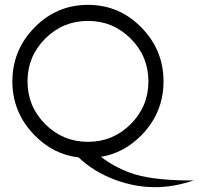

<svg xmlns="http://www.w3.org/2000/svg" viewBox="-20 -649 821 794"><path d="M343.8 -62.5Q447.3 -62.5 520.5 -135.7Q593.8 -209 593.8 -312.5Q593.8 -416 520.5 -489.3Q447.3 -562.5 343.8 -562.5Q240.2 -562.5 167 -489.3Q93.8 -416 93.8 -312.5Q93.8 -209 167 -135.7Q240.2 -62.5 343.8 -62.5ZM305.2 2Q200.2 -10.3 123 -89.8Q31.2 -183.1 31.2 -312.5Q31.2 -441.9 122.8 -535.4Q214.4 -628.9 343.8 -628.9Q473.1 -628.9 564.7 -535.4Q656.2 -441.9 656.2 -312.5Q656.2 -183.1 564.9 -89.8Q492.7 -16.1 397.5 -0.5Q449.2 39.6 516.6 64.9Q599.1 95.7 754.4 97.2Q768.1 97.2 781.2 96.7Q700.7 125 620.6 125Q537.6 125 455.1 94.2Q366.7 61 305.2 2Z"/></svg>

Font: Juliett
Style: Regular
Weight: 400
Designer: GGBotNet
Foundry: GGBotNet
Version: 0.60